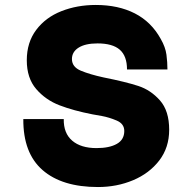

<svg xmlns="http://www.w3.org/2000/svg" viewBox="-20 -736 780 774"><path d="M74 -256H237Q236 -199 271 -169Q306 -139 369 -139Q421 -139 451 -156Q481 -173 481 -208Q481 -237 450.5 -250Q420 -263 390 -268.5Q360 -274 353 -275Q276 -290 220 -311.5Q164 -333 126 -377Q88 -421 88 -493Q88 -565 126 -615.5Q164 -666 227.5 -691Q291 -716 366 -716Q457 -716 523.5 -682Q590 -648 628 -579Q647 -546 651 -515.5Q655 -485 655 -456H492Q492 -510 463 -535.5Q434 -561 373 -561Q324 -561 297 -544Q270 -527 270 -498Q270 -466 306 -451Q342 -436 397 -424Q487 -406 537.5 -389.5Q588 -373 625 -331Q662 -289 662 -213Q662 -141 622 -89Q582 -37 516.5 -9.5Q451 18 375 18Q230 18 151.5 -50.5Q73 -119 74 -256Z"/></svg>

Font: Major Mono Display
Style: Regular
Weight: 400
Designer: Emre Parlak
Foundry: Emre Parlak
Version: Version 2.000; ttfautohint (v1.8) -l 8 -r 50 -G 200 -x 14 -D